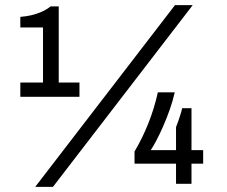

<svg xmlns="http://www.w3.org/2000/svg" viewBox="-20 -718 885 750"><path d="M117.5 12 663.5 -698H732.8L186.8 12ZM59.4 -340V-395.7H148V-610.8H59.4V-652.1Q80.1 -653.6 100.9 -658.2Q121.7 -662.8 141.6 -671.5Q161.6 -680.2 177.6 -693H209.4V-395.7H290.4V-340ZM667.6 0V-78.6H505.5V-126.2Q536.3 -178.2 559.2 -235.5Q582.1 -292.7 596.7 -357.2H662.6Q655.1 -323.9 643.1 -289.9Q631.1 -256 617.5 -225.1Q604 -194.1 591.2 -169.9Q578.4 -145.6 568.8 -131.6H667.6V-221.4Q672.2 -232.5 676.4 -245Q680.5 -257.5 684.7 -270.1Q688.8 -282.6 691.5 -295.4H728V-131.6H773.6V-78.6H728V0Z"/></svg>

Font: Archivo SemiBold
Style: Regular
Weight: 600
Designer: Hector Gatti
Foundry: Omnibus-Type
Version: Version 2.001